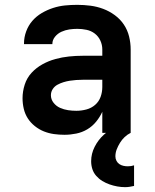

<svg xmlns="http://www.w3.org/2000/svg" viewBox="-20 -548 640 792"><path d="M246 8Q224 8 202.5 5Q181 2 161 -6Q141 -14 123.5 -28Q106 -42 94.5 -60Q83 -78 78 -99.5Q73 -121 73 -143Q73 -171 82 -199Q91 -227 110.5 -248Q130 -269 155.5 -283Q181 -297 208.5 -304.5Q236 -312 264.5 -315Q293 -318 322 -318H402V-344Q402 -363 394 -380.5Q386 -398 371 -409.5Q356 -421 337 -425Q318 -429 299 -429Q282 -429 265.5 -426.5Q249 -424 233.5 -417Q218 -410 207 -396.5Q196 -383 196 -367V-366H79V-369Q79 -394 88 -418.5Q97 -443 113.5 -462Q130 -481 152 -494Q174 -507 198.5 -515Q223 -523 248 -525.5Q273 -528 299 -528Q326 -528 353 -524.5Q380 -521 405.5 -511.5Q431 -502 453.5 -485.5Q476 -469 491 -446.5Q506 -424 512.5 -397.5Q519 -371 519 -344V0H402V-87Q392 -65 376.5 -46Q361 -27 340 -14.5Q319 -2 294.5 3Q270 8 246 8ZM295 -91Q316 -91 336.5 -96.5Q357 -102 372.5 -115.5Q388 -129 395 -148.5Q402 -168 402 -189V-219H322Q308 -219 294.5 -218Q281 -217 268 -215Q255 -213 242 -209Q229 -205 217 -198.5Q205 -192 197.5 -180.5Q190 -169 190 -155Q190 -138 201 -124Q212 -110 228 -103Q244 -96 261 -93.5Q278 -91 295 -91ZM496 224Q480 224 463.5 221Q447 218 431.5 212.5Q416 207 402 198.5Q388 190 377 177.5Q366 165 361 149.5Q356 134 356 117Q356 86 370.5 57.5Q385 29 408 8Q431 -13 459.5 -26.5Q488 -40 519 -46V0Q505 7 494 17.5Q483 28 475 41Q467 54 461.5 68Q456 82 456 97Q456 107 460.5 115.5Q465 124 472.5 129Q480 134 489 136Q498 138 507 138Q514 138 520.5 137Q527 136 533 134V219Q524 221 515 222.5Q506 224 496 224Z"/></svg>

Font: Iosevka Extended
Style: Bold
Weight: 700
Width: 7
Monospace: yes
Designer: Belleve Invis
Foundry: Belleve Invis
Version: Version 32.5.0; ttfautohint (v1.8.4)